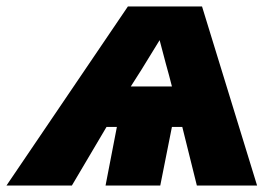

<svg xmlns="http://www.w3.org/2000/svg" viewBox="-106 -573 832 593"><path d="M289 -553H518L688 0H502L457 -181H425L389 0H220L255 -181H223L116 0H-86ZM425 -306Q417 -338 406 -377L387 -449Q377 -432 328 -353Q331 -358 298 -306Z"/></svg>

Font: Noto Sans Display Black
Style: Italic
Weight: 900
Italic angle: -12°
Designer: Monotype Design team
Foundry: Monotype Imaging Inc.
Version: Version 1.000